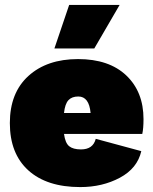

<svg xmlns="http://www.w3.org/2000/svg" viewBox="-20 -750 620 780"><path d="M466 -730 363 -553H201L261 -730ZM563 -266Q563 -228 558 -206H240Q245 -169 261 -156Q277 -143 309 -143Q358 -143 369 -186L554 -136Q538 -66 467 -28Q396 10 306 10Q170 10 95 -58Q20 -126 20 -250Q20 -373 95.5 -441.5Q171 -510 297 -510Q423 -510 493 -443.5Q563 -377 563 -266ZM298 -358Q272 -358 258 -343Q244 -328 240 -291H348Q342 -358 298 -358Z"/></svg>

Font: Elaine Sans Black
Style: Regular
Weight: 900
Designer: Wei Huang
Foundry: Wei Huang
Version: Version 2.001;December 24, 2019;FontCreator 12.0.0.2547 64-b